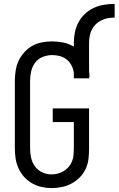

<svg xmlns="http://www.w3.org/2000/svg" viewBox="-20 -955 607 983"><path d="M244 8Q218 8 192 2Q166 -4 143.5 -17Q121 -30 103.5 -49.5Q86 -69 75 -93Q64 -117 60 -143Q56 -169 56 -195V-540Q56 -566 60 -592.5Q64 -619 75 -643Q86 -667 104 -687Q122 -707 145 -720Q168 -733 194.5 -738Q221 -743 247 -743Q276 -743 305 -737Q334 -731 358 -716V-735Q358 -762 363.5 -789.5Q369 -817 382 -841Q395 -865 415 -884Q435 -903 460 -914.5Q485 -926 512.5 -930.5Q540 -935 567 -935V-865Q550 -865 532.5 -862Q515 -859 499 -851Q483 -843 470.5 -831Q458 -819 450 -803Q442 -787 439 -770Q436 -753 436 -735V-591Q437 -584 437.5 -576.5Q438 -569 438 -562Q438 -561 438 -560.5Q438 -560 438 -559H436V-554H358V-584Q355 -603 345.5 -621Q336 -639 320.5 -651Q305 -663 286 -668Q267 -673 247 -673Q222 -673 198.5 -663.5Q175 -654 160 -634Q145 -614 139.5 -589.5Q134 -565 134 -540V-195Q134 -171 139.5 -146.5Q145 -122 159.5 -102.5Q174 -83 196.5 -72.5Q219 -62 244 -62Q260 -62 276.5 -66.5Q293 -71 307 -79.5Q321 -88 332 -101Q343 -114 349 -129.5Q355 -145 356.5 -161.5Q358 -178 358 -195V-330H250V-400H436V-195Q436 -168 433 -141.5Q430 -115 419 -91Q408 -67 389 -47.5Q370 -28 346.5 -15.5Q323 -3 296.5 2.5Q270 8 244 8Z"/></svg>

Font: Zed Sans
Style: Regular
Weight: 400
Designer: Belleve Invis
Foundry: Belleve Invis
Version: Version 1.0.0; ttfautohint (v1.8.4)